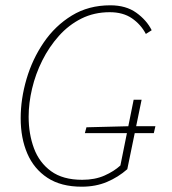

<svg xmlns="http://www.w3.org/2000/svg" viewBox="-20 -692 650 724"><path d="M288 12Q210 12 159 -21.5Q108 -55 83 -113Q58 -171 58 -246Q58 -319 80 -394Q102 -469 145 -532Q188 -595 251 -633.5Q314 -672 396 -672Q455 -672 494 -644Q533 -616 552 -578L530 -564Q511 -600 477.5 -623Q444 -646 394 -646Q335 -646 287 -622Q239 -598 202 -556.5Q165 -515 139.5 -464Q114 -413 101 -358Q88 -303 88 -252Q88 -187 108 -133Q128 -79 172.5 -46.5Q217 -14 290 -14Q338 -14 374 -30Q410 -46 434 -68L484 -316H514L460 -54Q426 -24 383.5 -6Q341 12 288 12ZM300 -190 306 -212 464 -216H566L560 -190Z"/></svg>

Font: Source Sans 3
Style: Italic
Weight: 200
Italic angle: -11°
Designer: Paul D. Hunt
Foundry: Adobe
Version: Version 3.046;hotconv 1.0.118;makeotfexe 2.5.65603